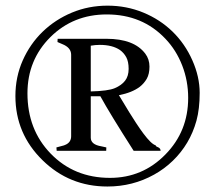

<svg xmlns="http://www.w3.org/2000/svg" viewBox="-20 -662 776 693"><path d="M659.2 -308.6Q659.2 -370.1 637.7 -425.5Q616.2 -481 577.1 -522Q494.1 -609.9 365.2 -609.9Q244.6 -609.9 162.1 -528.3Q79.1 -445.8 79.1 -325.2Q79.1 -194.3 162.6 -107.9Q247.6 -20 377 -20Q494.6 -20 577.1 -104.5Q659.2 -188 659.2 -308.6ZM536.1 -31.7Q459 11.2 367.7 11.2Q230.5 11.2 133.8 -83.5Q35.6 -179.2 35.6 -315.4Q35.6 -384.3 62 -443.8Q88.4 -503.4 133.8 -547.4Q179.2 -591.3 239.5 -616.5Q299.8 -641.6 368.2 -641.6Q436.5 -641.6 497.1 -616.7Q557.6 -591.8 602.8 -547.9Q647.9 -503.9 674.3 -444.3Q700.7 -384.8 700.7 -326.7Q700.7 -268.6 689 -226.1Q677.2 -183.6 655.8 -147.5Q634.3 -111.3 603.8 -81.8Q573.2 -52.2 536.1 -31.7ZM307.6 -332Q370.1 -333.5 394.3 -343.8Q418.5 -354 431.4 -370.6Q444.3 -387.2 444.3 -413.3Q444.3 -439.5 435.8 -455.3Q427.2 -471.2 413.1 -481.4Q385.7 -500 340.3 -500Q323.7 -500 307.6 -497.1ZM462.4 -117.7Q376.5 -252 342.3 -314.5H307.6V-165Q307.6 -140.1 346.2 -133.8Q356 -131.8 363.8 -129.9L363.3 -117.7H184.6L183.6 -129.9Q192.4 -132.8 201.9 -134.8Q211.4 -136.7 218.8 -140.6Q236.8 -149.9 236.8 -170.4V-464.4Q236.8 -490.2 204.6 -502.9Q195.8 -506.3 187.5 -510.3L188 -522H364.3Q463.9 -522 504.4 -468.3Q519.5 -448.2 519.5 -421.6Q519.5 -395 509.8 -377.9Q500 -360.8 484.4 -348.6Q456.5 -327.6 409.2 -318.4Q415 -309.1 424.6 -293Q434.1 -276.9 446 -257.6Q458 -238.3 471.2 -218Q484.4 -197.8 497.1 -180.7Q525.9 -142.1 541.5 -137.7Q543 -133.8 545.9 -132.6Q548.8 -131.3 551.8 -129.9Q559.6 -126 559.6 -117.7Z"/></svg>

Font: RadleyRegular
Style: Regular
Weight: 400
Designer: vernon adams
Foundry: vernon adams
Version: Version 1.000;PS 001.001;hotconv 1.0.56